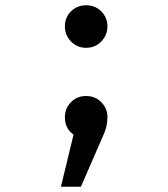

<svg xmlns="http://www.w3.org/2000/svg" viewBox="-20 -531 640 731"><path d="M307.5 -165.5Q342.5 -165.5 365.8 -141.8Q389 -118 389 -85.5Q389 -67 384.8 -48.5Q380.5 -30 369 -6L288 180H212L260 -18.5Q227 -41.5 227 -85Q227 -118.5 250.2 -142Q273.5 -165.5 307.5 -165.5ZM307.5 -511Q342.5 -511 365.8 -487.5Q389 -464 389 -430.5Q389 -397.5 365.8 -373.2Q342.5 -349 307.5 -349Q273.5 -349 250.2 -373.2Q227 -397.5 227 -430.5Q227 -453.5 237.5 -471.5Q248 -489.5 266.5 -500.2Q285 -511 307.5 -511Z"/></svg>

Font: Fast_Mono
Style: Regular
Weight: 400
Monospace: yes
Designer: Carrois Corporate, Edenspiekermann AG, Nikita Prokopov
Foundry: Carrois Corporate, Edenspiekermann AG, Nikita Prokopov
Version: Version 5.002